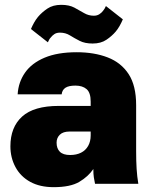

<svg xmlns="http://www.w3.org/2000/svg" viewBox="-20 -760 620 794"><path d="M202 14Q145 14 105 -8Q65 -30 44 -69Q23 -108 23 -155Q23 -234 71.5 -278Q120 -322 223 -322H355V-340Q355 -377 338 -391.5Q321 -406 292 -406Q264 -406 250.5 -397Q237 -388 235 -370H53Q56 -420 83.5 -459.5Q111 -499 164.5 -521.5Q218 -544 297 -544Q370 -544 425.5 -522.5Q481 -501 512 -453.5Q543 -406 543 -325V-135Q543 -93 545 -61.5Q547 -30 552 0H373Q370 -14 368 -27Q366 -40 366 -61Q345 -30 308 -8Q271 14 202 14ZM270 -119Q296 -119 315 -128.5Q334 -138 344.5 -156.5Q355 -175 355 -200V-216H267Q241 -216 227.5 -203Q214 -190 214 -170Q214 -146 227.5 -132.5Q241 -119 270 -119ZM418 -735 488 -680Q482 -666 475 -653.5Q468 -641 459 -630Q443 -611 420 -595.5Q397 -580 363 -580Q331 -580 309.5 -591Q288 -602 269.5 -613.5Q251 -625 228 -625Q214 -625 205 -619Q196 -613 190 -605Q186 -601 183 -595.5Q180 -590 178 -585L108 -640Q114 -654 121 -666.5Q128 -679 137 -690Q153 -709 176 -724.5Q199 -740 233 -740Q266 -740 287.5 -728.5Q309 -717 327.5 -706Q346 -695 368 -695Q381 -695 390.5 -701Q400 -707 406 -715Q410 -720 413 -725Q416 -730 418 -735Z"/></svg>

Font: Golos Text ExtraBold
Style: Regular
Weight: 800
Designer: A.Korolkova, Vitaly Kuzmin
Foundry: ParaType Ltd
Version: Version 2.004